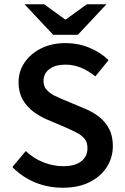

<svg xmlns="http://www.w3.org/2000/svg" viewBox="-20 -868 585 900"><path d="M274 12Q206 12 145.5 -12.5Q85 -37 38 -85L101 -160Q136 -126 182.5 -107.5Q229 -89 276 -89Q332 -89 361 -112Q390 -135 390 -173Q390 -201 377 -217Q364 -233 341.5 -245Q319 -257 289 -270L200 -308Q167 -322 136.5 -344.5Q106 -367 86.5 -401Q67 -435 67 -482Q67 -534 95.5 -575.5Q124 -617 173.5 -641.5Q223 -666 287 -666Q346 -666 398.5 -644.5Q451 -623 489 -586L427 -510Q395 -536 360 -550.5Q325 -565 287 -565Q240 -565 212 -544.5Q184 -524 184 -488Q184 -463 199 -446.5Q214 -430 238 -418.5Q262 -407 289 -396L377 -359Q416 -343 445.5 -319.5Q475 -296 492 -263Q509 -230 509 -183Q509 -130 481 -85.5Q453 -41 400.5 -14.5Q348 12 274 12ZM229 -705 95 -848H187L285 -777H289L387 -848H479L345 -705Z"/></svg>

Font: Mada SemiBold
Style: Regular
Weight: 600
Designer: Khaled Hosny
Version: Version 1.5